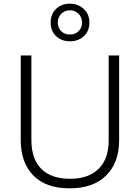

<svg xmlns="http://www.w3.org/2000/svg" viewBox="-20 -1016 762 1046"><path d="M629 -252Q629 -130 558.5 -60Q488 10 359 10Q230 10 161.5 -60Q93 -130 93 -254V-714H151V-254Q151 -150 205 -96Q259 -42 362 -42Q463 -42 517.5 -96.5Q572 -151 572 -248V-714H629ZM361 -791Q316 -791 286 -818.5Q256 -846 256 -894Q256 -940 286 -968Q316 -996 361 -996Q405 -996 436 -967.5Q467 -939 467 -894Q467 -846 436.5 -818.5Q406 -791 361 -791ZM361 -828Q390 -828 408.5 -846.5Q427 -865 427 -894Q427 -922 407.5 -941Q388 -960 361 -960Q333 -960 314 -941Q295 -922 295 -894Q295 -865 313 -846.5Q331 -828 361 -828Z"/></svg>

Font: Noto Sans Arabic UI Lt
Style: Regular
Weight: 300
Designer: Monotype Design Team, Nadine Chahine and Nizar Qandah
Foundry: Monotype Imaging Inc.
Version: Version 2.010; ttfautohint (v1.8.4.7-5d5b)